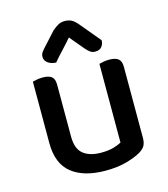

<svg xmlns="http://www.w3.org/2000/svg" viewBox="-107 -783 773 881"><g transform="rotate(-15 279.5 -342.0)"><path d="M69 -467Q76 -469 89 -471.5Q102 -474 117 -474Q146 -474 159.5 -463Q173 -452 173 -425V-178Q173 -120 203.5 -95.5Q234 -71 288 -71Q323 -71 347 -78Q371 -85 385 -93V-467Q393 -469 405.5 -471.5Q418 -474 433 -474Q462 -474 476 -463Q490 -452 490 -425V-88Q490 -66 483 -52Q476 -38 455 -25Q429 -10 386.5 2Q344 14 287 14Q184 14 126.5 -31.5Q69 -77 69 -176ZM281 -620Q257 -592 236 -570Q215 -548 195 -524Q171 -525 156 -536.5Q141 -548 141 -565Q141 -578 148.5 -588Q156 -598 169 -612L222 -670Q237 -683 250.5 -690.5Q264 -698 281 -698Q300 -698 313.5 -691Q327 -684 343 -665L423 -569Q423 -552 413 -539Q403 -526 382 -526Q368 -526 358.5 -533Q349 -540 339 -551Z"/></g></svg>

Font: Baloo Chettan 2 Medium
Style: Regular
Weight: 500
Designer: Maithili Shingre, Unnati Kotecha and Ek Type
Foundry: Ek Type
Version: Version 1.640;hotconv 1.0.111;makeotfexe 2.5.65597; ttfautoh